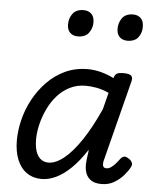

<svg xmlns="http://www.w3.org/2000/svg" viewBox="-56 -842 735 907"><g transform="rotate(5 311.5 -389.0)"><path d="M175 17Q135 17 105 -3.5Q75 -24 59 -63Q43 -102 43 -155Q43 -202 55.5 -253Q68 -304 93.5 -351Q119 -398 156 -436Q193 -474 241 -496.5Q289 -519 349 -519Q380 -519 411.5 -510.5Q443 -502 473 -487V-491Q478 -506 488 -510.5Q498 -515 516 -515Q546 -515 554.5 -506Q563 -497 558 -479L463 -106Q458 -90 458 -80Q458 -70 462.5 -65Q467 -60 475 -60Q486 -60 496 -66.5Q506 -73 516.5 -84.5Q527 -96 538 -111Q545 -120 554 -122Q563 -124 575 -116Q590 -107 593.5 -96.5Q597 -86 591 -76Q582 -58 563.5 -36.5Q545 -15 519 0.5Q493 16 459 16Q427 16 409 3.5Q391 -9 384 -29Q377 -49 378 -72.5Q379 -96 383 -119Q384 -124 384.5 -129Q385 -134 385 -140Q350 -86 314 -51Q278 -16 243 0.5Q208 17 175 17ZM133 -167Q133 -135 140.5 -111.5Q148 -88 163.5 -75.5Q179 -63 200 -63Q235 -63 274.5 -95Q314 -127 355 -188.5Q396 -250 435 -337L455 -416Q424 -430 396.5 -435Q369 -440 345 -440Q304 -440 270 -423Q236 -406 210.5 -377Q185 -348 168 -312Q151 -276 142 -238.5Q133 -201 133 -167ZM286 -669Q264 -669 250 -682.5Q236 -696 236 -722Q236 -751 252.5 -773Q269 -795 304 -795Q327 -795 341 -781.5Q355 -768 355 -741Q355 -713 338.5 -691Q322 -669 286 -669ZM521 -669Q499 -669 485 -682.5Q471 -696 471 -722Q471 -751 487.5 -773Q504 -795 539 -795Q561 -795 575 -781.5Q589 -768 589 -741Q590 -713 573.5 -691Q557 -669 521 -669Z"/></g></svg>

Font: Playwrite DE SAS
Style: Regular
Weight: 400
Designer: Veronika Burian, José Scaglione
Foundry: TypeTogether
Version: Version 1.002